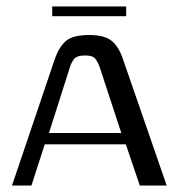

<svg xmlns="http://www.w3.org/2000/svg" viewBox="-20 -572 554 592"><path d="M17 0 150 -393Q162 -427 183 -445.5Q204 -464 255 -464Q301 -464 323 -447Q345 -430 358 -393L494 0H411L368 -127H118L77 0ZM131 -162H354L288 -363Q283 -378 275 -389.5Q267 -401 243 -401Q216 -401 207.5 -389Q199 -377 195 -363ZM141 -522V-552H369V-522Z"/></svg>

Font: Genos
Style: Regular
Weight: 400
Designer: Robert E. Leuschke
Foundry: Robert E. Leuschke
Version: Version 1.010